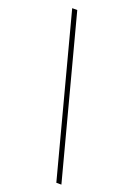

<svg xmlns="http://www.w3.org/2000/svg" viewBox="-175 -863 733 1067"><g transform="rotate(20 191.5 -329.0)"><path d="M306 142 57 -800H87L336 142Z"/></g></svg>

Font: Trispace Thin
Style: Regular
Weight: 100
Designer: Tyler Finck
Foundry: Etcetera Type Company
Version: Version 1.210